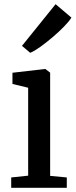

<svg xmlns="http://www.w3.org/2000/svg" viewBox="-20 -897 364 917"><path d="M114.5 -58V-478L39.5 -496V-549.5L194.5 -567.5H196.5L219.5 -550V-57L299 -49.5V0H33.5V-49.5ZM125 -645H124L85 -678L245.5 -877L321 -813Q310.5 -795.5 286.2 -770.5Q262 -745.5 231.8 -719.8Q201.5 -694 173 -673.5Q144.5 -653 125 -645Z"/></svg>

Font: Merriweather
Style: Regular
Weight: 400
Designer: Eben Sorkin
Foundry: Eben Sorkin
Version: Version 2.100; ttfautohint (v1.7.19-72a1) -l 8 -r 50 -G 200 